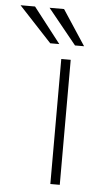

<svg xmlns="http://www.w3.org/2000/svg" viewBox="-149 -757 421 791"><g transform="rotate(5 62.0 -361.5)"><path d="M129 -517V0H90V-517ZM83.5 -723 179 -577.5H141.5L23.5 -723ZM-36.5 -723 76.5 -577.5H39L-96.5 -723Z"/></g></svg>

Font: Public Sans Thin
Style: Regular
Weight: 100
Designer: The Public Sans project authors (U.S. Web Design System). Libre Franklin designed by Pablo Impallari and Rodrigo Fuenzal
Version: Version 1.008